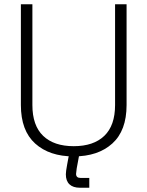

<svg xmlns="http://www.w3.org/2000/svg" viewBox="-20 -720 692 901"><path d="M132 -700V-227Q132 -131 182.5 -82.5Q233 -34 326 -34Q419 -34 469.5 -82.5Q520 -131 520 -227V-700H574V-227Q574 -107 507 -46.5Q440 14 326 14Q212 14 145 -46.5Q78 -107 78 -227V-700ZM353 0 340 70Q337 90 337 96Q337 115 358 115H399V161H355Q323 161 306 145Q289 129 289 98Q289 85 295 53L297 42L308 -17Z"/></svg>

Font: Space Grotesk Variable
Style: Regular
Weight: 400
Designer: Florian Karsten (Space Grotesk), Colophon Foundry (Space Mono)
Foundry: Florian Karsten
Version: Version 1.106